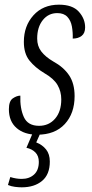

<svg xmlns="http://www.w3.org/2000/svg" viewBox="-20 -566 392 821"><path d="M139 10Q84 10 51 -18.5Q18 -47 18 -99Q18 -134 35 -145.5Q52 -157 67 -157Q65 -103 82 -65.5Q99 -28 147 -28Q189 -28 215.5 -58.5Q242 -89 242 -141Q242 -175 226 -202.5Q210 -230 170 -253Q130 -277 106 -307Q82 -337 82 -387Q82 -455 123 -500.5Q164 -546 232 -546Q290 -546 317 -516Q344 -486 344 -449Q344 -424 329 -412.5Q314 -401 291 -401Q292 -427 287.5 -452.5Q283 -478 268 -494Q253 -510 225 -510Q187 -510 163 -480Q139 -450 139 -401Q139 -369 156.5 -346Q174 -323 208 -303Q252 -279 275.5 -244Q299 -209 299 -155Q299 -81 257 -35.5Q215 10 139 10ZM73 235Q60 235 44 233Q28 231 14 225L24 191Q49 199 73 199Q105 199 125.5 180.5Q146 162 146 126Q146 101 131.5 86Q117 71 93 66L125 -9H158L135 43Q161 53 177 73Q193 93 193 125Q193 180 160 207.5Q127 235 73 235Z"/></svg>

Font: Noto Serif ExtraCondensed Light
Style: Italic
Weight: 300
Width: 2
Italic angle: -12°
Designer: Monotype Design Team
Foundry: Monotype Imaging Inc.
Version: Version 2.014; ttfautohint (v1.8.4.7-5d5b)